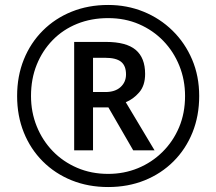

<svg xmlns="http://www.w3.org/2000/svg" viewBox="-20 -744 872 774"><path d="M279 -138V-575H407Q489 -575 527 -543Q565 -511 565 -446Q565 -399 541 -371.5Q517 -344 487 -332L603 -138H517L417 -311H355V-138ZM405 -373Q444 -373 466 -393Q488 -413 488 -444Q488 -479 468 -495Q448 -511 404 -511H355V-373ZM416 10Q336 10 269 -17Q202 -44 152.5 -93.5Q103 -143 76 -210Q49 -277 49 -357Q49 -437 76 -504Q103 -571 152.5 -620.5Q202 -670 269 -697Q336 -724 416 -724Q492 -724 558.5 -697Q625 -670 675.5 -620.5Q726 -571 754.5 -504Q783 -437 783 -357Q783 -277 756 -210Q729 -143 679.5 -93.5Q630 -44 563 -17Q496 10 416 10ZM416 -43Q480 -43 536 -66Q592 -89 635 -131.5Q678 -174 702 -231Q726 -288 726 -357Q726 -422 703 -479Q680 -536 638.5 -579Q597 -622 540.5 -646.5Q484 -671 416 -671Q348 -671 291 -648Q234 -625 192.5 -582.5Q151 -540 128 -483Q105 -426 105 -357Q105 -292 128 -235Q151 -178 192.5 -135Q234 -92 291 -67.5Q348 -43 416 -43Z"/></svg>

Font: Noto Sans Kannada
Style: Regular
Weight: 400
Designer: Jelle Bosma - Monotype Design Team
Foundry: Monotype Imaging Inc.
Version: Version 2.003